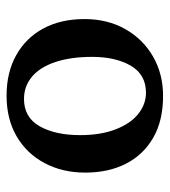

<svg xmlns="http://www.w3.org/2000/svg" viewBox="14 -521 516 584"><g transform="rotate(90 272.0 -229.0)"><path d="M271 9Q200 9 147.5 -20.5Q95 -50 66.5 -103Q38 -156 38 -228Q38 -298 68.5 -352Q99 -406 152 -436.5Q205 -467 272 -467Q347 -467 399 -437Q451 -407 478 -354Q505 -301 505 -230Q505 -161 476 -106.5Q447 -52 394.5 -21.5Q342 9 271 9ZM281 -44Q337 -44 364 -91.5Q391 -139 391 -215Q391 -277 373.5 -322.5Q356 -368 326.5 -391.5Q297 -415 262 -415Q207 -415 180 -369Q153 -323 153 -251Q153 -187 168.5 -140Q184 -93 213 -68.5Q242 -44 281 -44Z"/></g></svg>

Font: Vollkorn Medium
Style: Regular
Weight: 500
Designer: Friedrich Althausen
Foundry: Friedrich Althausen
Version: Version 5.000